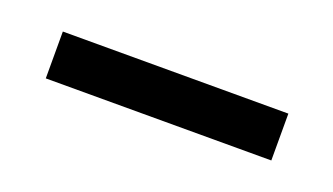

<svg xmlns="http://www.w3.org/2000/svg" viewBox="-26 -377 361 208"><g transform="rotate(20 155.0 -273.0)"><path d="M25 -246V-300H285V-246Z"/></g></svg>

Font: Noto Serif Thai Light
Style: Regular
Weight: 300
Version: Version 2.001